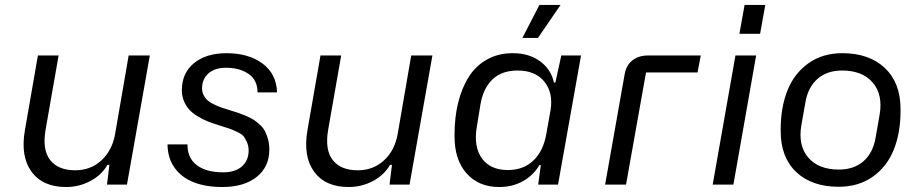

<svg xmlns="http://www.w3.org/2000/svg" viewBox="-20 -749 3724 779"><path d="M248 9.8Q153.3 9.8 107.9 -52.5Q62.5 -114.7 81.1 -221.2L133.8 -523.9H217.8L165 -223.1Q150.9 -141.6 183.3 -99.9Q215.8 -58.1 285.2 -58.1Q347.7 -58.1 391.1 -97.9Q434.6 -137.7 446.8 -204.1L502 -523.9H587.9L495.1 0H414.1L423.8 -80.1H416Q392.1 -38.6 346.4 -14.4Q300.8 9.8 248 9.8Z M881.8 9.8Q816.4 9.8 767.1 -9Q717.8 -27.8 689 -67.4Q660.2 -106.9 659.7 -163.1H740.7Q740.2 -107.9 778.6 -78.9Q816.9 -49.8 885.7 -49.8Q934.6 -49.8 961.7 -74Q988.8 -98.1 988.8 -138.2Q988.8 -157.2 981.9 -172.1Q975.1 -187 968.8 -195.6Q962.4 -204.1 941.9 -213.9Q921.4 -223.6 912.4 -226.6Q903.3 -229.5 872.6 -239.3Q866.7 -241.2 863.8 -242.2Q840.3 -249.5 822 -256.8Q803.7 -264.2 783.2 -276.4Q762.7 -288.6 749.3 -302.7Q735.8 -316.9 726.8 -337.6Q717.8 -358.4 717.8 -382.8Q717.8 -452.6 767.3 -492.9Q816.9 -533.2 898.9 -533.2Q988.8 -533.2 1045.4 -491Q1102.1 -448.7 1104 -374H1024.9Q1024.9 -423.8 988.8 -449Q952.6 -474.1 897 -474.1Q851.1 -474.1 825.4 -450.9Q799.8 -427.7 799.8 -390.1Q799.8 -375.5 806.2 -363Q812.5 -350.6 822 -342Q831.5 -333.5 848.4 -325.4Q865.2 -317.4 880.4 -312Q895.5 -306.6 918.9 -299.8Q938.5 -293.9 950.4 -289.8Q962.4 -285.6 980.5 -277.8Q998.5 -270 1010 -262.5Q1021.5 -254.9 1034.7 -242.7Q1047.9 -230.5 1055.2 -216.6Q1062.5 -202.6 1067.6 -183.6Q1072.8 -164.6 1072.8 -142.1Q1072.8 -72.3 1021.5 -31.2Q970.2 9.8 881.8 9.8Z M1394.5 9.8Q1299.8 9.8 1254.4 -52.5Q1209 -114.7 1227.5 -221.2L1280.3 -523.9H1364.3L1311.5 -223.1Q1297.4 -141.6 1329.8 -99.9Q1362.3 -58.1 1431.6 -58.1Q1494.1 -58.1 1537.6 -97.9Q1581.1 -137.7 1593.3 -204.1L1648.4 -523.9H1734.4L1641.6 0H1560.5L1570.3 -80.1H1562.5Q1538.6 -38.6 1492.9 -14.4Q1447.3 9.8 1394.5 9.8Z M2099.6 -595.2 2168.5 -729H2254.4L2162.6 -595.2ZM2005.4 9.8Q1922.4 9.8 1873.3 -45.2Q1824.2 -100.1 1824.2 -195.8V-202.1Q1824.2 -272.9 1838.9 -332.5Q1853.5 -392.1 1882.1 -437.3Q1910.6 -482.4 1956.3 -507.8Q2002 -533.2 2060.5 -533.2Q2126.5 -533.2 2171.1 -500.5Q2215.8 -467.8 2227.5 -414.1H2233.4L2257.3 -523.9H2337.4L2244.1 0H2163.6L2174.3 -79.1H2168.5Q2145 -38.6 2102.5 -14.4Q2060.1 9.8 2005.4 9.8ZM2040.5 -59.1Q2104 -59.1 2144.3 -97.9Q2184.6 -136.7 2196.3 -204.1L2213.4 -299.8Q2225.6 -372.6 2188.7 -417.7Q2151.9 -462.9 2080.6 -462.9Q2015.6 -462.9 1977.8 -426.5Q1939.9 -390.1 1929.2 -324.2L1914.6 -234.9Q1900.9 -153.8 1935.3 -106.4Q1969.7 -59.1 2040.5 -59.1Z M2435.1 0 2514.2 -446.8Q2520.5 -484.4 2546.1 -504.2Q2571.8 -523.9 2608.4 -523.9H2823.2L2810.1 -455.1H2601.1L2520 0Z M2980 -611.8 3001 -729H3085L3064 -611.8ZM2871.6 0 2963.9 -523.9H3047.9L2955.6 0Z M3382.8 8.8Q3273.9 8.8 3210.7 -50.8Q3147.5 -110.4 3147.5 -216.8V-224.1Q3147.5 -313 3174.8 -381.8Q3202.1 -450.7 3259.5 -491.9Q3316.9 -533.2 3397.5 -533.2Q3506.8 -533.2 3570.3 -472.9Q3633.8 -412.6 3633.8 -306.2V-298.8Q3633.8 -210 3606.2 -141.4Q3578.6 -72.8 3521 -32Q3463.4 8.8 3382.8 8.8ZM3383.8 -61Q3444.3 -61 3483.2 -94.7Q3522 -128.4 3532.7 -190.9L3548.8 -283.2Q3563 -364.7 3521 -413.8Q3479 -462.9 3396.5 -462.9Q3335.9 -462.9 3297.1 -429.2Q3258.3 -395.5 3247.6 -333L3231.4 -241.2Q3217.3 -159.2 3259 -110.1Q3300.8 -61 3383.8 -61Z"/></svg>

Font: Hubot Sans
Style: Italic
Weight: 400
Italic angle: -10°
Designer: Deni Anggara
Foundry: GitHub
Version: Version 1.001;gftools[0.9.31]